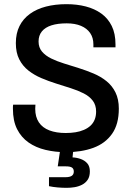

<svg xmlns="http://www.w3.org/2000/svg" viewBox="-20 -718 630 921"><path d="M296 12Q245 12 198.5 1Q152 -10 117 -34.5Q82 -59 62 -98.5Q42 -138 42 -196Q42 -201 42 -206.5Q42 -212 43 -216H150Q150 -212 149.5 -206.5Q149 -201 149 -196Q149 -157 166.5 -131Q184 -105 217 -92.5Q250 -80 295 -80Q320 -80 342 -83.5Q364 -87 382.5 -95Q401 -103 414 -115Q427 -127 434 -144Q441 -161 441 -183Q441 -214 425 -235Q409 -256 381.5 -270Q354 -284 319.5 -295Q285 -306 248.5 -317.5Q212 -329 178 -343.5Q144 -358 116.5 -379.5Q89 -401 72.5 -433Q56 -465 56 -511Q56 -558 73.5 -593Q91 -628 123.5 -651.5Q156 -675 200.5 -686.5Q245 -698 299 -698Q349 -698 391.5 -687Q434 -676 466 -653Q498 -630 516 -593.5Q534 -557 534 -505V-491H428V-505Q428 -537 412.5 -559.5Q397 -582 368.5 -594Q340 -606 300 -606Q257 -606 227 -596.5Q197 -587 181 -567.5Q165 -548 165 -519Q165 -490 181.5 -470.5Q198 -451 225.5 -437.5Q253 -424 287 -413.5Q321 -403 357.5 -391.5Q394 -380 428.5 -365.5Q463 -351 490.5 -329Q518 -307 534 -274.5Q550 -242 550 -197Q550 -122 517.5 -76Q485 -30 428 -9Q371 12 296 12ZM300 183Q278 183 255.5 181Q233 179 215 175V132H294Q314 132 324 125.5Q334 119 334 105Q334 92 325.5 86Q317 80 296 80H257L271 -14H333L328 37Q349 38 368 45Q387 52 399 66Q411 80 411 104Q411 129 400.5 144.5Q390 160 373 168.5Q356 177 337 180Q318 183 300 183Z"/></svg>

Font: Archivo SemiCondensed Medium
Style: Regular
Weight: 500
Width: 4
Designer: Hector Gatti
Foundry: Omnibus-Type
Version: Version 2.001